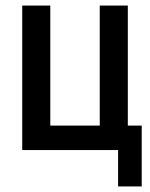

<svg xmlns="http://www.w3.org/2000/svg" viewBox="-20 -540 540 691"><path d="M405 131V0H60V-520H161V-88H339V-520H440V-88H490V131Z"/></svg>

Font: Zed Mono Semibold
Style: Regular
Weight: 600
Monospace: yes
Designer: Belleve Invis
Foundry: Belleve Invis
Version: Version 1.0.0; ttfautohint (v1.8.4)